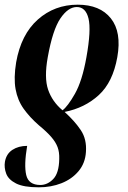

<svg xmlns="http://www.w3.org/2000/svg" viewBox="-22 -566 545 820"><path d="M310 -546Q405 -546 451.5 -487.5Q498 -429 479 -322Q460 -215 400 -160Q340 -105 254 -88Q298 -48 323.5 -9.5Q349 29 345 83Q342 131 313.5 165Q285 199 240.5 216.5Q196 234 144 234Q79 234 46.5 217.5Q14 201 4.5 175.5Q-5 150 -1 125Q5 91 31 74Q57 57 94 57Q80 139 90 181.5Q100 224 150 224Q181 224 205.5 198.5Q230 173 231 113Q232 84 224 62.5Q216 41 197 19Q178 -3 144 -31Q105 -65 79 -101.5Q53 -138 44.5 -185.5Q36 -233 47 -300Q68 -419 139.5 -482.5Q211 -546 310 -546ZM306 -536Q269 -536 236 -487.5Q203 -439 182 -322Q166 -234 183.5 -183Q201 -132 245 -95Q267 -111 298 -165.5Q329 -220 347 -321Q368 -438 356 -487Q344 -536 306 -536Z"/></svg>

Font: Noto Serif Display ExtraCondensed
Style: Bold Italic
Weight: 700
Width: 2
Italic angle: -12°
Designer: Monotype Design Team
Foundry: Monotype Imaging Inc.
Version: Version 2.009